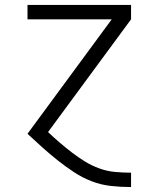

<svg xmlns="http://www.w3.org/2000/svg" viewBox="-20 -540 640 775"><path d="M508 215Q467 215 427 210.5Q387 206 349.5 191.5Q312 177 278 154.5Q244 132 212.5 107Q181 82 151 55Q121 28 91 0L431 -462H91V-520H509V-462L174 -7Q197 15 221.5 36Q246 57 271.5 76.5Q297 96 324 112.5Q351 129 381.5 140Q412 151 444 154Q476 157 508 157H509V215Z"/></svg>

Font: Iosevka Aile Custom Light
Style: Regular
Weight: 300
Designer: Belleve Invis
Foundry: Belleve Invis
Version: Version 17.0.2; ttfautohint (v1.8.3)